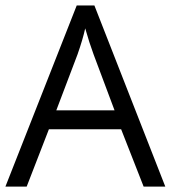

<svg xmlns="http://www.w3.org/2000/svg" viewBox="-20 -688 629 708"><path d="M187.6 -281.1H402.4L325.1 -487.4Q309.4 -529.8 294.2 -583.4Q285.1 -542 265.9 -487.4ZM589.5 0H509.6L426.7 -211.3H160.3L78.4 0H0L262.9 -667.8H328.1Z"/></svg>

Font: Khula
Style: Regular
Weight: 400
Designer: Erin McLaughlin, Steve Matteson
Version: Version 1.000;PS 1.0;hotconv 1.0.72;makeotf.lib2.5.5900; ttf